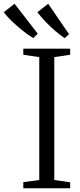

<svg xmlns="http://www.w3.org/2000/svg" viewBox="-93 -1002 425 1022"><path d="M116 -44V-698L31 -710.5V-743H280.5V-710.5L196 -698V-44L280.5 -31.5V0H31V-32.5ZM83.5 -799.5Q66 -810 44.5 -826Q23 -842 1 -861Q-21 -880 -40.5 -899.8Q-60 -919.5 -73 -937L-15.5 -982L108 -822.5L84.5 -799.5ZM250.5 -799.5Q228.5 -814 201.5 -837Q174.5 -860 149 -886.8Q123.5 -913.5 106 -937L163.5 -982L274.5 -820L251.5 -799.5Z"/></svg>

Font: Merriweather 72pt Light
Style: Regular
Weight: 300
Version: Version 2.100